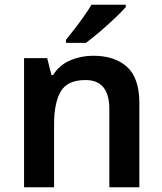

<svg xmlns="http://www.w3.org/2000/svg" viewBox="-20 -786 682 806"><path d="M371 -552Q462 -552 513.5 -505Q565 -458 565 -353V0H439V-328Q439 -450 339 -450Q263 -450 235 -402Q207 -354 207 -265V0H81V-542H178L196 -471H203Q229 -513 274.5 -532.5Q320 -552 371 -552ZM508 -756Q492 -738 461.5 -709Q431 -680 398 -652Q365 -624 341 -606H257V-619Q272 -637 292 -663Q312 -689 331.5 -716.5Q351 -744 364 -766H508Z"/></svg>

Font: Noto Sans Gujarati UI SemiBold
Style: Regular
Weight: 600
Designer: Jelle Bosma - Monotype Design Team, Universal Thirst
Foundry: Monotype Imaging Inc.
Version: Version 2.106; ttfautohint (v1.8.4.7-5d5b)